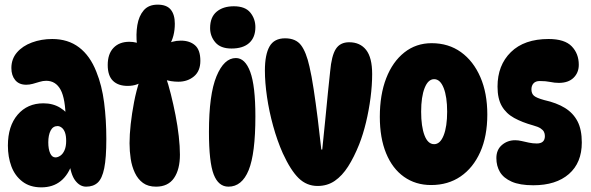

<svg xmlns="http://www.w3.org/2000/svg" viewBox="-20 -794 2545 827"><path d="M351 10Q324 10 304 -16.5Q284 -43 278 -101L293 -96Q258 13 158 13Q109 13 76.5 -12Q44 -37 29 -77.5Q14 -118 14 -167Q14 -251 56 -300Q98 -349 167 -349Q208 -349 239 -330Q270 -311 291 -277L263 -279Q262 -369 241 -407.5Q220 -446 179 -446Q165 -446 150.5 -441.5Q136 -437 121.5 -433Q107 -429 93 -429Q62 -429 45.5 -449Q29 -469 29 -501Q29 -540 53 -568Q77 -596 117.5 -611Q158 -626 205 -626Q273 -626 320.5 -590Q368 -554 395 -485Q419 -426 428.5 -352Q438 -278 438 -195Q438 -114 429 -69.5Q420 -25 401 -7.5Q382 10 351 10ZM219 -116Q229 -116 240 -123.5Q251 -131 258 -147Q265 -163 265 -187Q265 -209 260 -223Q255 -237 246 -244Q237 -251 228 -251Q208 -251 198 -231.5Q188 -212 188 -181Q188 -152 196 -134Q204 -116 219 -116Z M590 -602H570Q565 -646 571.5 -685.5Q578 -725 599 -749.5Q620 -774 659 -774Q698 -774 715.5 -752.5Q733 -731 733 -692Q733 -637 709 -598L691 -600Q721 -619 759 -619Q797 -619 820 -599Q843 -579 843 -532Q843 -488 815.5 -465Q788 -442 748 -442Q733 -442 716.5 -444.5Q700 -447 685 -453L693 -466Q705 -432 716 -388Q727 -344 736 -298Q745 -252 750 -207.5Q755 -163 755 -128Q755 -64 729.5 -27Q704 10 652 10Q618 10 596 -6Q574 -22 561 -49.5Q548 -77 543 -110Q538 -143 538 -177Q538 -214 543 -259.5Q548 -305 557.5 -354.5Q567 -404 582 -449L602 -450Q574 -424 530 -424Q489 -424 466.5 -446Q444 -468 444 -514Q444 -562 469 -588Q494 -614 537 -614Q553 -614 566.5 -610.5Q580 -607 590 -602Z M987 -767Q1036 -767 1058 -740Q1080 -713 1080 -677Q1080 -633 1053.5 -609Q1027 -585 977 -585Q930 -585 907.5 -611.5Q885 -638 885 -673Q885 -720 913 -743.5Q941 -767 987 -767ZM996 -544Q1036 -544 1058 -484Q1080 -424 1080 -293Q1080 -132 1051 -61Q1022 10 964 10Q921 10 900.5 -42.5Q880 -95 880 -226Q880 -387 912.5 -465.5Q945 -544 996 -544Z M1208 -629Q1254 -629 1276.5 -599.5Q1299 -570 1313 -507Q1322 -469 1331 -410Q1340 -351 1348.5 -283Q1357 -215 1364 -150H1368Q1375 -215 1381 -278Q1387 -341 1392.5 -395.5Q1398 -450 1402 -486Q1408 -554 1426.5 -583Q1445 -612 1484 -612Q1531 -612 1557 -579Q1583 -546 1583 -475Q1583 -427 1576 -373Q1569 -319 1556.5 -267Q1544 -215 1527 -172Q1505 -117 1479.5 -77Q1454 -37 1422 -15Q1390 7 1348 7Q1301 7 1266.5 -26.5Q1232 -60 1198 -134Q1174 -188 1156.5 -251.5Q1139 -315 1130 -377Q1121 -439 1121 -490Q1121 -559 1141 -594Q1161 -629 1208 -629Z M1837 3Q1770 3 1720 -32.5Q1670 -68 1643 -134Q1616 -200 1616 -291Q1616 -386 1643.5 -457Q1671 -528 1721.5 -568Q1772 -608 1839 -608Q1912 -608 1965.5 -569.5Q2019 -531 2049 -462Q2079 -393 2079 -301Q2079 -207 2048.5 -139Q2018 -71 1964 -34Q1910 3 1837 3ZM1850 -173Q1876 -173 1891 -211Q1906 -249 1906 -313Q1906 -377 1891 -415Q1876 -453 1850 -453Q1824 -453 1809 -415Q1794 -377 1794 -313Q1794 -249 1808.5 -211Q1823 -173 1850 -173Z M2343 -626Q2412 -626 2442.5 -594.5Q2473 -563 2473 -515Q2473 -481 2450.5 -459Q2428 -437 2387 -437Q2369 -437 2350 -441Q2331 -445 2305 -445Q2287 -445 2278 -435Q2269 -425 2269 -409Q2269 -391 2280 -381.5Q2291 -372 2324 -363Q2378 -351 2413.5 -329Q2449 -307 2467.5 -271.5Q2486 -236 2486 -180Q2486 -93 2430.5 -44.5Q2375 4 2277 4Q2219 4 2184 -11.5Q2149 -27 2133.5 -53Q2118 -79 2118 -113Q2118 -149 2142 -169.5Q2166 -190 2199 -190Q2212 -190 2227 -186.5Q2242 -183 2258.5 -179.5Q2275 -176 2292 -176Q2327 -176 2327 -208Q2327 -218 2323 -226Q2319 -234 2308.5 -241Q2298 -248 2276 -254Q2229 -267 2194.5 -286Q2160 -305 2141.5 -337Q2123 -369 2123 -421Q2123 -513 2180.5 -569.5Q2238 -626 2343 -626Z"/></svg>

Font: DynaPuff Condensed SemiBold
Style: Regular
Weight: 600
Width: 3
Designer: Toshi Omagari, Jennifer Daniel
Foundry: Google Fonts
Version: Version 2.000